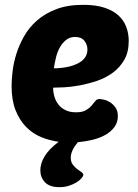

<svg xmlns="http://www.w3.org/2000/svg" viewBox="-20 -580 573 795"><path d="M468 -99Q468 -73 453.5 -53.5Q439 -34 415.5 -21Q392 -8 362.5 -1Q333 6 302 9Q288 26 280.5 42Q273 58 273 73Q273 90 281 101Q289 112 299 119.5Q309 127 317 132.5Q325 138 325 144Q325 149 317.5 158Q310 167 297 175Q284 183 266 189Q248 195 226 195Q185 195 166 174.5Q147 154 147 125Q147 97 164.5 67.5Q182 38 223 7Q185 2 150 -12.5Q115 -27 88 -54.5Q61 -82 44.5 -123.5Q28 -165 28 -224Q28 -249 32 -284Q36 -319 47.5 -356Q59 -393 79.5 -429.5Q100 -466 133 -495Q166 -524 213 -542Q260 -560 325 -560Q377 -560 413 -548Q449 -536 471 -515.5Q493 -495 503 -468Q513 -441 513 -410Q513 -364 494.5 -332Q476 -300 446.5 -278.5Q417 -257 381 -245Q345 -233 310 -226.5Q275 -220 245.5 -218.5Q216 -217 200 -217Q200 -198 205.5 -179.5Q211 -161 222 -147Q233 -133 251 -124Q269 -115 295 -115Q321 -115 335.5 -123.5Q350 -132 359 -142.5Q368 -153 374.5 -161.5Q381 -170 392 -170Q397 -170 409.5 -167.5Q422 -165 435 -157Q448 -149 458 -135Q468 -121 468 -99ZM291 -427Q269 -427 253.5 -414.5Q238 -402 227.5 -383Q217 -364 211.5 -341Q206 -318 203 -297Q265 -298 303.5 -318Q342 -338 342 -375Q342 -395 329.5 -411Q317 -427 291 -427Z"/></svg>

Font: Poetsen One
Style: Regular
Weight: 400
Designer: Pablo Impallari, Rodrigo Fuenzalida
Foundry: Pablo Impallari, Rodrigo Fuenzalida
Version: Version 1.001; ttfautohint (v0.93) -l 8 -r 50 -G 200 -x 14 -